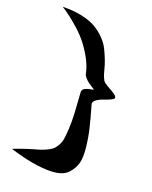

<svg xmlns="http://www.w3.org/2000/svg" viewBox="-134 -796 671 850"><g transform="rotate(20 202.0 -370.5)"><path d="M11.7 -722.2Q18.6 -718.3 29.8 -710.9Q41 -703.6 71.5 -679Q102.1 -654.3 127 -627.7Q151.9 -601.1 176.5 -560.3Q201.2 -519.5 210 -478Q211.4 -469.7 220 -460.4Q228.5 -451.2 236.6 -445.3Q244.6 -439.5 254.9 -432.9Q265.1 -426.3 265.6 -425.8Q267.6 -424.3 263.7 -423.3Q261.7 -422.9 256.3 -421.9Q221.2 -416 216.8 -401.4Q215.3 -397.9 215.8 -394Q220.2 -336.4 222.2 -297.4Q224.1 -258.3 222.4 -226.1Q220.7 -193.8 217.8 -175.3Q214.8 -156.7 205.1 -140.9Q195.3 -125 186 -117.9Q176.8 -110.8 157.5 -102.3Q138.2 -93.8 120.8 -89.4Q103.5 -85 73 -75Q42.5 -64.9 15.6 -54.2Q90.8 -31.2 146 -23.9Q201.2 -16.6 236.8 -22.2Q272.5 -27.8 292.2 -49.8Q312 -71.8 319.3 -98.9Q326.7 -126 322 -170.4Q317.4 -214.8 307.4 -257.1Q297.4 -299.3 279.8 -359.9Q276.4 -371.6 290.3 -381.8Q304.2 -392.1 322.3 -397.9Q340.3 -403.8 355 -410.9Q369.6 -418 367.7 -423.8Q365.2 -431.6 355.7 -438.2Q346.2 -444.8 330.3 -453.4Q314.5 -461.9 303.7 -470.2Q296.9 -475.6 290.8 -490.5Q284.7 -505.4 280.3 -524.2Q275.9 -543 267.1 -565.9Q258.3 -588.9 247.3 -611.1Q236.3 -633.3 216.1 -654.3Q195.8 -675.3 169.7 -690.7Q143.6 -706.1 102.8 -714.8Q62 -723.6 11.7 -722.2Z"/></g></svg>

Font: Superheroes Libre
Style: Regular
Weight: 400
Version: Version 001.000